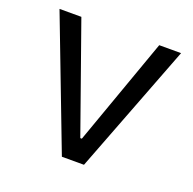

<svg xmlns="http://www.w3.org/2000/svg" viewBox="-96 -603 707 702"><g transform="rotate(20 257.0 -252.5)"><path d="M300 0H214L21 -505H106L254 -87H260L409 -505H494Z"/></g></svg>

Font: Asta Sans
Style: Regular
Weight: 400
Designer: 42dot
Version: Version 1.000